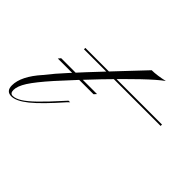

<svg xmlns="http://www.w3.org/2000/svg" viewBox="-200 -708 882 882"><g transform="rotate(45 240.5 -267.0)"><path d="M50 -380V-389H548V-380ZM55 -179Q-1 -116 -24 -80Q-47 -44 -47 -19Q-47 3 -30 3Q-12 3 11.5 -11.5Q35 -26 69.5 -59.5Q104 -93 156 -151L167 -163H177L168 -154Q90 -65 44 -28Q-2 9 -33 9Q-67 9 -67 -29Q-67 -88 0 -163Q19 -187 36.5 -207.5Q54 -228 76.5 -252.5Q99 -277 131.5 -312.5Q164 -348 214.5 -401Q265 -454 338 -532Q355 -532 376.5 -535Q398 -538 419 -543Q388 -521 331 -466.5Q274 -412 202.5 -337.5Q131 -263 55 -179ZM-5 -265 5 -277H238L227 -265Z"/></g></svg>

Font: Ballet 24pt
Style: Regular
Weight: 400
Designer: Maximiliano R. Sproviero
Foundry: Omnibus-Type
Version: Version 1.100